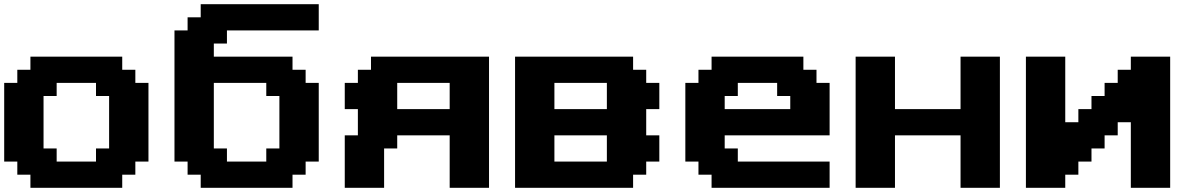

<svg xmlns="http://www.w3.org/2000/svg" viewBox="-20 -895 5721 915"><path d="M125 0H562.5V-62.5H625V-125H687.5V-500H625V-562.5H562.5V-625H125V-562.5H62.5V-500H0V-125H62.5V-62.5H125ZM437.5 -125H250V-187.5H187.5V-437.5H250V-500H437.5V-437.5H500V-187.5H437.5Z M936.5 0H1374V-62.5H1436.5V-125H1499V-500H1436.5V-562.5H1374V-625H999V-687.5H1061.5V-750H1499V-875H936.5V-812.5H874V-750H811.5V-125H874V-62.5H936.5ZM1249 -125H1061.5V-187.5H999V-500H1249V-437.5H1311.5V-187.5H1249Z M2123 0H2310.5V-625H1748V-562.5H1685.5V-500H1623V-375H1685.5V-250H1623V0H1810.5V-187.5H1873V-250H2123ZM2123 -375H1873V-500H2123Z M2434.6 0H2997.1V-62.5H3059.6V-125H3122.1V-250H3059.6V-375H3122.1V-500H3059.6V-562.5H2997.1V-625H2434.6ZM2872.1 -125H2622.1V-250H2872.1ZM2872.1 -375H2622.1V-500H2872.1Z M3371.1 0H3933.6V-125H3496.1V-187.5H3433.6V-250H3933.6V-500H3871.1V-562.5H3808.6V-625H3371.1V-562.5H3308.6V-500H3246.1V-125H3308.6V-62.5H3371.1ZM3746.1 -375H3433.6V-437.5H3496.1V-500H3683.6V-437.5H3746.1Z M4557.6 0H4745.1V-625H4557.6V-375H4245.1V-625H4057.6V0H4245.1V-250H4557.6Z M5369.1 0H5556.6V-625H5369.1V-562.5H5306.6V-500H5244.1V-437.5H5181.6V-375H5119.1V-312.5H5056.6V-625H4869.1V0H5056.6V-62.5H5119.1V-125H5181.6V-187.5H5244.1V-250H5306.6V-312.5H5369.1Z"/></svg>

Font: Faithful 32x
Style: Semibold
Weight: 400
Foundry: Faithful Resource Pack
Version: Version 1.0; January 27, 2023